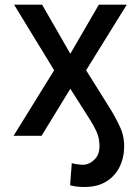

<svg xmlns="http://www.w3.org/2000/svg" viewBox="-20 -565 584 799"><path d="M36.6 0 205.3 -272.7 38.7 -545.5H155.2L272.7 -341.3L391.3 -545.5H507.5L338.4 -272.7L438.9 -111.9Q462.4 -74.2 480.5 -34.1Q498.6 6 496.4 53.6Q495 96.2 476.2 132.5Q457.4 168.7 421.3 190.9Q385.3 213.1 331.7 213.1Q315.3 213.1 301.3 211.6Q287.3 210.2 271.7 206L278.8 113.6Q285.9 116.5 301.3 118.6Q316.8 120.7 324.6 120.7Q353 120.7 376.2 95.7Q399.5 70.7 392.4 21.3Q390.3 1.8 381.2 -18.3Q372.2 -38.4 356.5 -63.6L272.7 -195.7L153.1 0Z"/></svg>

Font: Inter UI Medium
Style: Regular
Weight: 500
Designer: Rasmus Andersson
Foundry: rsms
Version: 3.2;8d6f07862